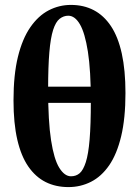

<svg xmlns="http://www.w3.org/2000/svg" viewBox="-20 -747 566 782"><path d="M259 15Q308 15 350.5 -6.5Q393 -28 424.5 -73.5Q456 -119 473.5 -192Q491 -265 491 -368Q491 -461 476 -529Q461 -597 432 -640.5Q403 -684 362 -705.5Q321 -727 269 -727Q221 -727 178.5 -705Q136 -683 103.5 -636Q71 -589 53 -515.5Q35 -442 35 -338Q35 -245 50.5 -178Q66 -111 95.5 -68.5Q125 -26 166 -5.5Q207 15 259 15ZM269 -29Q243 -29 221.5 -63.5Q200 -98 188 -175.5Q176 -253 176 -384Q176 -475 181 -534Q186 -593 196.5 -625.5Q207 -658 223 -670.5Q239 -683 258 -683Q285 -683 305.5 -648Q326 -613 338 -536.5Q350 -460 350 -334Q350 -239 345 -179Q340 -119 329.5 -86.5Q319 -54 304.5 -41.5Q290 -29 269 -29ZM91 -328H438V-394H91Z"/></svg>

Font: Source Serif 4 36pt
Style: Bold
Weight: 700
Designer: Frank Grießhammer
Foundry: Adobe Systems Incorporated
Version: Version 4.004;hotconv 1.0.116;makeotfexe 2.5.65601